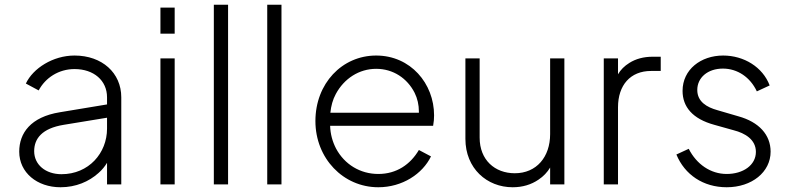

<svg xmlns="http://www.w3.org/2000/svg" viewBox="-20 -777 3328 809"><path d="M235 12C300 12 355 -12 395 -48C410 -61 422 -76 431 -91V0H491V-367C491 -470 410 -543 294 -543C203 -543 119 -489 89 -425L143 -396C171 -449 227 -486 294 -486C375 -486 431 -438 431 -367V-337L232 -304C109 -284 61 -216 61 -138C61 -50 136 12 235 12ZM431 -281V-235C431 -132 354 -43 239 -43C172 -43 124 -83 124 -140C124 -193 157 -236 248 -251Z M716 -635V-745H656V-635ZM716 0V-531H656V0Z M941 0V-757H881V0Z M1166 0V-757H1106V0Z M1574 12C1675 12 1760 -44 1796 -118L1745 -145C1709 -84 1651 -44 1574 -44C1498 -44 1432 -84 1396 -151C1381 -180 1372 -212 1371 -247H1805C1808 -263 1809 -278 1809 -291C1809 -425 1710 -543 1565 -543C1421 -543 1309 -425 1309 -267C1309 -110 1426 12 1574 12ZM1372 -302C1375 -331 1382 -357 1395 -381C1430 -446 1493 -487 1565 -487C1637 -487 1696 -447 1727 -386C1739 -362 1745 -335 1745 -307C1745 -305 1745 -304 1745 -302Z M2140 12C2182 12 2218 1 2249 -20C2270 -34 2286 -51 2298 -71V0H2358V-531H2298V-212C2298 -116 2241 -47 2149 -47C2065 -47 2001 -103 2001 -197V-531H1941V-192C1941 -67 2032 12 2140 12Z M2584 0V-325C2584 -418 2636 -478 2723 -478H2764V-538H2730C2692 -538 2659 -529 2632 -512C2611 -499 2595 -483 2584 -464V-531H2524V0Z M3042 12C3148 12 3227 -52 3227 -138C3227 -209 3178 -263 3091 -287L3002 -313C2959 -325 2918 -348 2918 -398C2918 -450 2962 -488 3026 -488C3087 -488 3141 -452 3169 -392L3223 -417C3194 -494 3115 -543 3027 -543C2933 -543 2856 -484 2856 -394C2856 -327 2898 -276 2990 -251L3072 -228C3119 -216 3165 -189 3165 -137C3165 -81 3111 -44 3042 -44C2974 -44 2915 -85 2882 -150L2830 -126C2865 -41 2943 12 3042 12Z"/></svg>

Font: Plus Jakarta Sans Light
Style: Regular
Weight: 300
Designer: Gumpita Rahayu
Foundry: Tokotype
Version: Version 2.071;gftools[0.9.30]